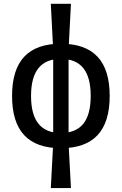

<svg xmlns="http://www.w3.org/2000/svg" viewBox="-20 -752 626 987"><path d="M293 9.8Q167 9.8 104.5 -57.1Q42 -124 42 -258.8Q42 -393.6 104.5 -460.4Q167 -527.3 293 -527.3Q418.9 -527.3 481.4 -460.4Q543.9 -393.6 543.9 -258.8Q543.9 -124 481.4 -57.1Q418.9 9.8 293 9.8ZM241.2 214.8 253.4 -15.1H332.5L344.7 214.8ZM293 -68.4Q370.1 -68.4 408.2 -115.7Q446.3 -163.1 446.3 -258.8Q446.3 -354.5 408.2 -401.9Q370.1 -449.2 293 -449.2Q216.3 -449.2 178 -401.9Q139.6 -354.5 139.6 -258.8Q139.6 -163.1 178 -115.7Q216.3 -68.4 293 -68.4ZM253.4 -49.8V-475.1H332.5V-49.8ZM253.4 -497.1 241.2 -732.4H344.7L332.5 -497.1Z"/></svg>

Font: Cascadia Code PL
Style: Regular
Weight: 400
Monospace: yes
Designer: Aaron Bell
Foundry: Saja Typeworks
Version: Version 2102.003